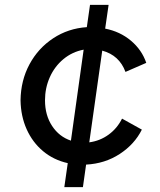

<svg xmlns="http://www.w3.org/2000/svg" viewBox="-20 -765 654 785"><path d="M243 0 257 -98Q199 -111 156 -147Q113 -183 89 -236.5Q65 -290 64 -355Q65 -436 100.5 -502Q136 -568 197.5 -608.5Q259 -649 335 -654L348 -745H424L410 -648Q471 -636 515.5 -598.5Q560 -561 578 -508L493 -471Q468 -539 398 -558L345 -183Q389 -189 424 -214.5Q459 -240 479 -280L560 -235Q530 -175 469.5 -135.5Q409 -96 332 -92L319 0ZM164 -355Q164 -294 193 -250Q222 -206 270 -190L322 -562Q275 -553 239 -523Q203 -493 183.5 -449Q164 -405 164 -355Z"/></svg>

Font: Plus Jakarta Sans Medium
Style: Italic
Weight: 500
Italic angle: -8°
Designer: Gumpita Rahayu
Foundry: Tokotype
Version: Version 2.071; ttfautohint (v1.8.4.7-5d5b);gftools[0.9.29]